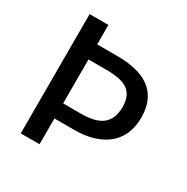

<svg xmlns="http://www.w3.org/2000/svg" viewBox="-167 -881 1001 1026"><g transform="rotate(30 334.0 -368.0)"><path d="M96 -736V0H212V-159H335C494 -159 612 -233 612 -394C612 -559 498 -616 335 -616H212V-736ZM323 -252H212V-523H323C440 -523 497 -491 497 -394C497 -297 444 -252 323 -252Z"/></g></svg>

Font: Spoqa Han Sans Neo Medium
Style: Regular
Weight: 500
Designer: [Spoqa Han Sans Neo] Dong-huui Kim ___ Younghwa Kang ___ Yujin Lee ___ [Noto Sans] Ryoko NISHIZUKA ____ (kana & ideograp
Foundry: Spoqa (http://www.spoqa-han-sans.com)
Version: Version 1.100;hotconv 1.0.109;makeotfexe 2.5.65596